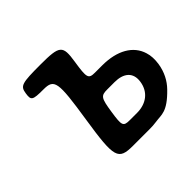

<svg xmlns="http://www.w3.org/2000/svg" viewBox="-165 -911 1111 1111"><g transform="rotate(-45 390.0 -355.5)"><path d="M114 -654C106 -602 114 -597 202 -597C290 -597 295 -570 253 -299C211 -27 219 0 339 0H471C492 0 512 -1 531 -4C581 -12 617 4 709 -91C743 -126 768 -172 777 -230C782 -264 781 -295 772 -323C747 -406 664 -455 541 -455H482C429 -455 426 -467 444 -583C462 -699 448 -711 293 -711C139 -711 122 -706 114 -654ZM630 -231C619 -158 563 -118 489 -118H430C377 -118 374 -128 389 -227C404 -326 411 -336 464 -336H523C595 -336 641 -302 630 -231Z"/></g></svg>

Font: Asimov Print
Style: AIt
Weight: 500
Designer: Google
Version: Version 2.000980: 2014